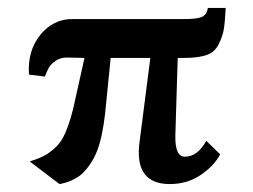

<svg xmlns="http://www.w3.org/2000/svg" viewBox="-20 -458 637 484"><path d="M55 -51Q83 -60 96 -68Q125 -86 138.5 -110.5Q152 -135 164 -182L193 -312L149 -313Q132 -313 120 -304.5Q108 -296 103.5 -288Q99 -280 93 -265L53 -270Q49 -330 81.5 -370Q114 -410 162 -410H447Q475 -410 488 -415Q501 -420 504 -438H549Q547 -400 544 -383Q541 -366 531 -346Q521 -326 500 -319Q479 -312 444 -312H428L422 -116Q421 -63 446 -63Q478 -63 500 -103L535 -69Q520 -40 486 -17Q452 6 408 6Q317 6 332 -102L359 -312H259L245 -172Q238 -111 224.5 -77Q211 -43 186 -19Q163 0 130 6Z"/></svg>

Font: Aikya
Style: Bold
Weight: 700
Designer: Neelakash Kshetrimayum (Latin subset based on Merriweather by Eben Sorkin)
Foundry: Brand New Type
Version: Version 1.00 b005